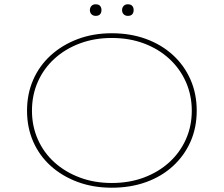

<svg xmlns="http://www.w3.org/2000/svg" viewBox="-20 -865 1043 895"><path d="M501 10Q414 10 341.5 -17Q269 -44 216 -92Q163 -140 134.5 -205.5Q106 -271 106 -349Q106 -427 134.5 -492.5Q163 -558 216 -606.5Q269 -655 341.5 -682.5Q414 -710 501 -710Q588 -710 660.5 -683.5Q733 -657 786 -608.5Q839 -560 868 -494Q897 -428 897 -349Q897 -270 868 -204.5Q839 -139 786 -90.5Q733 -42 660.5 -16Q588 10 501 10ZM501 -12Q583 -12 651 -37.5Q719 -63 769 -108.5Q819 -154 846.5 -215.5Q874 -277 874 -349Q874 -421 846.5 -483Q819 -545 769 -591Q719 -637 651 -662.5Q583 -688 501 -688Q420 -688 352 -662.5Q284 -637 234 -591.5Q184 -546 156.5 -484Q129 -422 129 -349Q129 -277 156.5 -215Q184 -153 234 -108Q284 -63 352 -37.5Q420 -12 501 -12ZM576 -791Q564 -791 556.5 -798.5Q549 -806 549 -818Q549 -829 556 -837Q563 -845 576 -845Q590 -845 596.5 -837.5Q603 -830 603 -818Q603 -806 596.5 -798.5Q590 -791 576 -791ZM426 -791Q414 -791 406.5 -798.5Q399 -806 399 -818Q399 -829 406 -837Q413 -845 426 -845Q440 -845 446.5 -837.5Q453 -830 453 -818Q453 -806 446.5 -798.5Q440 -791 426 -791Z"/></svg>

Font: Lexend Mega Thin
Style: Regular
Weight: 250
Version: Version 1.007